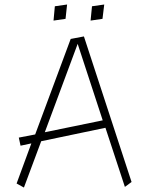

<svg xmlns="http://www.w3.org/2000/svg" viewBox="-20 -842 653 858"><path d="M279.8 -821.8 225.1 -814 219.2 -750 272.9 -757.8ZM445.8 -821.8 391.1 -814 384.8 -750 438 -757.8ZM355 -679.2 295.9 -668 137.2 -241.2 64 -227.1 71.8 -190.9 120.1 -201.2 54.2 -22 86.9 -3.9 164.1 -210.9 451.2 -271 538.1 -6.8 567.9 -28.8ZM180.2 -251 327.1 -646 439 -304.2Z"/></svg>

Font: Comic Neue Angular Light
Style: Regular
Weight: 300
Designer: Craig Rozynski
Foundry: Craig Rozynski
Version: Version 2.003